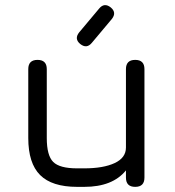

<svg xmlns="http://www.w3.org/2000/svg" viewBox="-20 -727 682 747"><path d="M292 -556Q268 -576 288 -601L366 -694Q386 -718 411 -698Q435 -678 415 -653L337 -560Q317 -536 292 -556ZM90 -458Q90 -494 126 -494Q162 -494 162 -458V-190Q162 -122 187 -97Q212 -72 280 -72H308Q382 -72 426 -92.5Q470 -113 470 -153V-458Q470 -494 506 -494Q542 -494 542 -458V-36Q542 0 506 0Q470 0 470 -36V-64Q418 0 308 0H280Q182 0 136 -46Q90 -92 90 -190Z"/></svg>

Font: Jura SemiBold
Style: Regular
Weight: 600
Designer: Daniel Johnson, Alexei Vanyashin
Foundry: Daniel Johnson
Version: Version 5.103